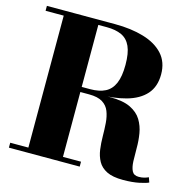

<svg xmlns="http://www.w3.org/2000/svg" viewBox="-109 -862 993 981"><g transform="rotate(15 387.0 -371.0)"><path d="M201 -380.5V-396H343.5Q391.5 -396 423 -412Q454.5 -428 470.2 -464.5Q486 -501 486 -562.5Q486 -624.5 470.2 -659.5Q454.5 -694.5 422.8 -709.2Q391 -724 343.5 -724H20V-750H380Q466 -750 532.5 -730.2Q599 -710.5 636.8 -669Q674.5 -627.5 674.5 -562.5Q674.5 -497.5 639 -457.5Q603.5 -417.5 537.5 -399Q471.5 -380.5 380 -380.5ZM20 0V-26H394.5V0ZM116 -14.5V-737H299V-14.5ZM625 8.5Q570.5 8.5 539 -7.2Q507.5 -23 492.5 -50.2Q477.5 -77.5 473 -111Q468.5 -144.5 468.2 -180.2Q468 -216 465.5 -249.8Q463 -283.5 452.5 -310.5Q442 -337.5 416.8 -353.2Q391.5 -369 345.5 -369H201V-383H453.5Q521.5 -383 561 -363.8Q600.5 -344.5 619.8 -312.8Q639 -281 645.2 -243.2Q651.5 -205.5 651.2 -167.5Q651 -129.5 652.2 -97.8Q653.5 -66 663 -46.8Q672.5 -27.5 698.5 -27.5Q714.5 -27.5 727 -30.8Q739.5 -34 750 -39L759 -13.5Q747 -7 710.8 0.8Q674.5 8.5 625 8.5Z"/></g></svg>

Font: Bodoni Moda 9pt ExtraBold
Style: Regular
Weight: 800
Designer: Owen Earl
Foundry: indestructible type
Version: Version 2.005